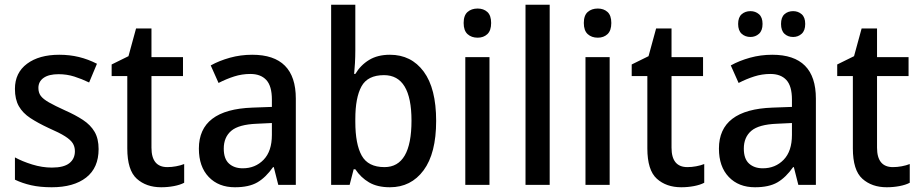

<svg xmlns="http://www.w3.org/2000/svg" viewBox="-20 -780 3880 810"><path d="M396 -151Q396 -72 343.5 -31Q291 10 198 10Q149 10 111.5 1.5Q74 -7 43 -22V-116Q74 -99 116 -86Q158 -73 199 -73Q249 -73 272.5 -91.5Q296 -110 296 -142Q296 -161 287 -175.5Q278 -190 254.5 -205Q231 -220 185 -240Q140 -261 108 -282Q76 -303 59.5 -332Q43 -361 43 -405Q43 -473 94 -511Q145 -549 230 -549Q274 -549 313 -539.5Q352 -530 389 -511L356 -432Q325 -447 293.5 -457Q262 -467 227 -467Q186 -467 164 -451.5Q142 -436 142 -409Q142 -389 152 -375.5Q162 -362 186.5 -348Q211 -334 255 -314Q298 -295 330 -274Q362 -253 379 -224Q396 -195 396 -151Z M686 -75Q704 -75 723 -78.5Q742 -82 757 -88V-9Q740 0 714 5Q688 10 660 10Q597 10 557 -26Q517 -62 517 -154V-459H451V-508L522 -543L554 -660H619V-539H752V-459H619V-157Q619 -75 686 -75Z M1044 -549Q1228 -549 1228 -364V0H1154L1135 -75H1132Q1101 -31 1065.5 -10.5Q1030 10 971 10Q902 10 860.5 -33.5Q819 -77 819 -153Q819 -318 1045 -326L1127 -329V-360Q1127 -417 1103.5 -442.5Q1080 -468 1036 -468Q1001 -468 968 -457.5Q935 -447 902 -430L869 -504Q905 -524 950 -536.5Q995 -549 1044 -549ZM1064 -258Q987 -255 955.5 -228Q924 -201 924 -153Q924 -110 946 -90Q968 -70 1004 -70Q1057 -70 1092 -106Q1127 -142 1127 -211V-261Z M1479 -568Q1479 -541 1477.5 -514Q1476 -487 1474 -468H1479Q1501 -505 1537 -527Q1573 -549 1625 -549Q1715 -549 1767.5 -478Q1820 -407 1820 -270Q1820 -133 1767 -61.5Q1714 10 1625 10Q1572 10 1537 -10.5Q1502 -31 1479 -66H1472L1455 0H1377V-760H1479ZM1600 -463Q1531 -463 1505 -415.5Q1479 -368 1479 -278V-266Q1479 -172 1506 -123.5Q1533 -75 1602 -75Q1716 -75 1716 -271Q1716 -463 1600 -463Z M1995 -744Q2020 -744 2036 -729.5Q2052 -715 2052 -683Q2052 -651 2036 -636Q2020 -621 1995 -621Q1969 -621 1952.5 -636Q1936 -651 1936 -683Q1936 -715 1952.5 -729.5Q1969 -744 1995 -744ZM2045 -539V0H1943V-539Z M2299 0H2197V-760H2299Z M2502 -744Q2527 -744 2543 -729.5Q2559 -715 2559 -683Q2559 -651 2543 -636Q2527 -621 2502 -621Q2476 -621 2459.5 -636Q2443 -651 2443 -683Q2443 -715 2459.5 -729.5Q2476 -744 2502 -744ZM2552 -539V0H2450V-539Z M2880 -75Q2898 -75 2917 -78.5Q2936 -82 2951 -88V-9Q2934 0 2908 5Q2882 10 2854 10Q2791 10 2751 -26Q2711 -62 2711 -154V-459H2645V-508L2716 -543L2748 -660H2813V-539H2946V-459H2813V-157Q2813 -75 2880 -75Z M3238 -549Q3422 -549 3422 -364V0H3348L3329 -75H3326Q3295 -31 3259.5 -10.5Q3224 10 3165 10Q3096 10 3054.5 -33.5Q3013 -77 3013 -153Q3013 -318 3239 -326L3321 -329V-360Q3321 -417 3297.5 -442.5Q3274 -468 3230 -468Q3195 -468 3162 -457.5Q3129 -447 3096 -430L3063 -504Q3099 -524 3144 -536.5Q3189 -549 3238 -549ZM3258 -258Q3181 -255 3149.5 -228Q3118 -201 3118 -153Q3118 -110 3140 -90Q3162 -70 3198 -70Q3251 -70 3286 -106Q3321 -142 3321 -211V-261ZM3094 -679Q3094 -707 3109 -720Q3124 -733 3146 -733Q3167 -733 3182 -720Q3197 -707 3197 -679Q3197 -651 3182 -637.5Q3167 -624 3146 -624Q3124 -624 3109 -637.5Q3094 -651 3094 -679ZM3275 -679Q3275 -707 3289.5 -720Q3304 -733 3326 -733Q3347 -733 3362 -720Q3377 -707 3377 -679Q3377 -651 3362 -637.5Q3347 -624 3326 -624Q3304 -624 3289.5 -637.5Q3275 -651 3275 -679Z M3747 -75Q3765 -75 3784 -78.5Q3803 -82 3818 -88V-9Q3801 0 3775 5Q3749 10 3721 10Q3658 10 3618 -26Q3578 -62 3578 -154V-459H3512V-508L3583 -543L3615 -660H3680V-539H3813V-459H3680V-157Q3680 -75 3747 -75Z"/></svg>

Font: Noto Sans Gurmukhi UI SemiCondensed Medium
Style: Regular
Weight: 500
Width: 4
Designer: Jelle Bosma - Monotype Design Team
Foundry: Monotype Imaging Inc.
Version: Version 2.004; ttfautohint (v1.8.4.7-5d5b)